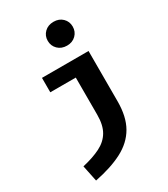

<svg xmlns="http://www.w3.org/2000/svg" viewBox="-250 -940 1116 1278"><g transform="rotate(-30 307.5 -301.5)"><path d="M379.5 -829.7Q421.5 -829.7 448.2 -803.6Q474.9 -777.4 474.9 -738.5Q474.9 -699.5 448.2 -673.1Q421.5 -646.7 379.5 -646.7Q336.9 -646.7 310 -673.1Q283.1 -699.5 283.1 -738.5Q283.1 -777.4 310 -803.6Q336.9 -829.7 379.5 -829.7ZM484.6 -544.6V-157.9Q484.6 -40 440.8 36.2Q396.9 112.3 310.5 157.2Q224.1 202.1 96.9 227.2L71.3 103.6Q153.8 84.6 209.7 56.4Q265.6 28.2 294.1 -20.3Q322.6 -68.7 322.6 -147.7V-433.8H126.7V-544.6Z"/></g></svg>

Font: FiraCode Nerd Font
Style: Bold
Weight: 700
Designer: Carrois Corporate, Edenspiekermann AG, Nikita Prokopov
Foundry: Carrois Corporate, Edenspiekermann AG, Nikita Prokopov
Version: Version 6.002;Nerd Fonts 2.1.0